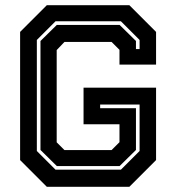

<svg xmlns="http://www.w3.org/2000/svg" viewBox="-20 -720 679 740"><path d="M160.5 0 57.5 -103V-597L160.5 -700H478.5L581.5 -597V-471H440.5V-528L410 -558.5H228.5L198.5 -527V-171.5L228.5 -141.5H410L440.5 -172V-241H302V-382H581.5V-103L478.5 0ZM194 -66H446L518 -138V-317H366V-303H504V-142L441 -80H199L136 -142V-562L199 -624H441L504 -562V-531H518V-566L446 -638H194L122 -566V-138Z"/></svg>

Font: Tourney Thin
Style: Bold
Weight: 700
Version: Version 1.015